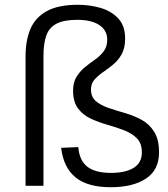

<svg xmlns="http://www.w3.org/2000/svg" viewBox="-20 -778 704 804"><path d="M444 6Q347 6 296.5 -35Q246 -76 236 -159L308 -162Q312 -107 345 -80.5Q378 -54 445 -54Q505 -54 539.5 -75Q574 -96 574 -140Q574 -178 553 -199Q532 -220 499.5 -232.5Q467 -245 430 -255.5Q393 -266 360.5 -281Q328 -296 307 -323.5Q286 -351 286 -399Q286 -433 300.5 -456.5Q315 -480 336 -497Q357 -514 378.5 -529Q400 -544 414.5 -563.5Q429 -583 429 -612Q429 -651 396 -673Q363 -695 304 -695Q248 -695 217 -679Q186 -663 174 -629.5Q162 -596 162 -543V0H87V-541Q87 -609 107.5 -657Q128 -705 176 -731.5Q224 -758 307 -758Q355 -758 400.5 -745Q446 -732 475 -701Q504 -670 504 -617Q504 -577 489.5 -551Q475 -525 453.5 -507.5Q432 -490 411 -475.5Q390 -461 375.5 -444.5Q361 -428 361 -404Q361 -372 381.5 -354.5Q402 -337 434.5 -326Q467 -315 503.5 -304.5Q540 -294 572.5 -276.5Q605 -259 625.5 -226.5Q646 -194 646 -140Q646 -66 591 -30Q536 6 444 6Z"/></svg>

Font: Pathway Extreme 8pt Thin 12pt Light
Style: Regular
Weight: 300
Version: Version 1.001;gftools[0.9.26]